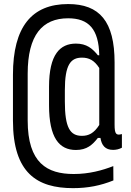

<svg xmlns="http://www.w3.org/2000/svg" viewBox="-20 -746 660 971"><path d="M228 -307.5V-214C228 -49 279.5 12.5 364 12.5C419.5 12.5 447.5 -13.5 475 -48.5H488C494 -11 512 12 552 12C567.5 12 582.5 8.5 596.5 1V-68C567.5 -60 559.5 -67.5 559.5 -116V-430C559.5 -638 483.5 -725.5 324.5 -725.5C141 -725.5 45.5 -610.5 45.5 -368V-136.5C45.5 129.5 168 205.5 349.5 205.5C425 205.5 489 192.5 553.5 166.5L553 94C497.5 115.5 431 134 353 134C218.5 134 120 79 120 -137V-373.5C120 -568.5 194 -653.5 324.5 -653.5C428.5 -653.5 479.5 -599 482 -466.5H475C447 -501 418 -525.5 364 -525.5C284 -525.5 228 -471.5 228 -307.5ZM308 -232.5V-290C308 -419 337.5 -454.5 394.5 -454.5C429 -454.5 456.5 -442 482 -402V-114C455 -71.5 427.5 -59 394.5 -59C334.5 -59 308 -100 308 -232.5Z"/></svg>

Font: Monaspace Argon
Style: Regular
Weight: 400
Designer: Riley Cran & the Lettermatic Team
Foundry: Lettermatic
Version: Version 1.200 (Monaspace Argon)